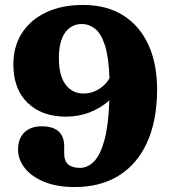

<svg xmlns="http://www.w3.org/2000/svg" viewBox="-20 -738 688 776"><path d="M282 18Q209.5 18 158.2 -3.2Q107 -24.5 80 -59Q53 -93.5 53 -133.5Q53 -178 78.5 -202.8Q104 -227.5 148 -227.5Q239.5 -227.5 239.5 -146V-116Q239.5 -59.5 303.5 -59.5Q335 -59.5 360.5 -86Q386 -112.5 402.2 -172.2Q418.5 -232 422 -332.5Q390 -303 344.5 -284.8Q299 -266.5 247 -266.5Q149.5 -266.5 91.8 -322.2Q34 -378 34 -477.5Q34 -550 68.5 -604Q103 -658 166.2 -688Q229.5 -718 315 -718Q411.5 -718 478.5 -675.5Q545.5 -633 580.5 -555.5Q615.5 -478 615 -372.5Q614 -248.5 574 -161.2Q534 -74 459.8 -28Q385.5 18 282 18ZM218 -502Q218 -432 245.2 -396Q272.5 -360 318 -360Q350 -360 378 -376.8Q406 -393.5 422.5 -421.5Q419.5 -507.5 404 -555.2Q388.5 -603 364 -622Q339.5 -641 310.5 -641Q268.5 -641 243.2 -606.2Q218 -571.5 218 -502Z"/></svg>

Font: Fraunces 9pt S100
Style: Bold
Weight: 700
Version: Version 1.000; ttfautohint (v1.8.3)